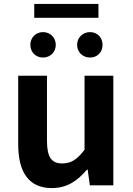

<svg xmlns="http://www.w3.org/2000/svg" viewBox="-20 -947 677 981"><path d="M245 14C322 14 376 -23 424 -80H428L439 0H559V-560H412V-182C374 -132 344 -112 298 -112C244 -112 220 -142 220 -229V-560H73V-210C73 -70 125 14 245 14ZM200 -653C237 -653 265 -681 265 -718C265 -754 237 -783 200 -783C162 -783 135 -754 135 -718C135 -681 162 -653 200 -653ZM155 -856H483V-927H155ZM440 -653C478 -653 504 -681 504 -718C504 -754 478 -783 440 -783C402 -783 374 -754 374 -718C374 -681 402 -653 440 -653Z"/></svg>

Font: Source Han Sans Old Style Bold
Style: Regular
Weight: 700
Designer: Ryoko NISHIZUKA (kana & ideographs); Paul D. Hunt (Latin, Greek & Cyrillic); Wenlong ZHANG (bopomofo); Sandoll Communica
Foundry: Adobe Systems Incorporated
Version: Version 1.004;PS 1.004;hotconv 1.0.81;makeotf.lib2.5.63406